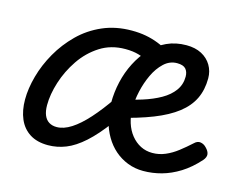

<svg xmlns="http://www.w3.org/2000/svg" viewBox="-80 -639 969 777"><g transform="rotate(15 404.5 -250.5)"><path d="M175 17Q129 17 98.5 -2.5Q68 -22 53 -57Q38 -92 38 -138Q38 -184 52.5 -236.5Q67 -289 95.5 -339Q124 -389 165.5 -430Q207 -471 262 -495Q317 -519 384 -519Q416 -519 443 -514Q470 -509 495.5 -499Q521 -489 546 -473L476 -415Q458 -426 434 -433Q410 -440 378 -440Q318 -440 272 -410.5Q226 -381 194.5 -334.5Q163 -288 146.5 -236Q130 -184 130 -139Q130 -114 137 -97Q144 -80 157.5 -71.5Q171 -63 190 -63Q219 -63 251 -83.5Q283 -104 318 -143Q353 -182 390 -236L406 -139Q363 -81 324.5 -46.5Q286 -12 249.5 2.5Q213 17 175 17ZM574 18Q539 18 508.5 6Q478 -6 454 -27Q430 -48 413 -77Q396 -106 387 -141Q378 -176 378 -215Q378 -259 388 -303Q398 -347 418 -386Q438 -425 466 -455Q494 -485 531 -502Q568 -519 613 -519Q650 -519 676.5 -505Q703 -491 717.5 -466.5Q732 -442 732 -412Q732 -364 714 -326.5Q696 -289 658 -259.5Q620 -230 560.5 -206.5Q501 -183 418 -163L405 -238Q454 -247 497 -260.5Q540 -274 572.5 -292.5Q605 -311 623.5 -336.5Q642 -362 642 -395Q642 -415 631.5 -427Q621 -439 595 -439Q564 -439 540 -416.5Q516 -394 500 -360Q484 -326 475.5 -288Q467 -250 467 -218Q467 -184 476 -155.5Q485 -127 502 -106Q519 -85 541.5 -73.5Q564 -62 591 -62Q619 -62 645 -73Q671 -84 695.5 -103Q720 -122 743 -143Q756 -156 770 -153.5Q784 -151 794 -140Q807 -127 808.5 -114.5Q810 -102 798 -88Q763 -49 726 -26Q689 -3 651 7.5Q613 18 574 18Z"/></g></svg>

Font: Playwrite CU
Style: Regular
Weight: 400
Designer: Veronika Burian, José Scaglione
Foundry: TypeTogether
Version: Version 1.002